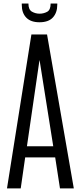

<svg xmlns="http://www.w3.org/2000/svg" viewBox="-20 -1052 452 1072"><path d="M19 0 155.3 -859.4H242.7L392.1 0H314.9L288.1 -173.3H120.6L95.7 0ZM130.4 -235.4H277.3L201.2 -714.8H200.2ZM200.2 -927.7Q151.9 -927.7 126.7 -953.6Q101.6 -979.5 101.6 -1024.9V-1032.2H138.7Q138.7 -998 158.4 -986.8Q178.2 -975.6 201.2 -975.6Q223.6 -975.6 243.2 -986.1Q262.7 -996.6 262.7 -1032.2H299.8V-1025.9Q299.8 -981.4 275.4 -954.6Q251 -927.7 200.2 -927.7Z"/></svg>

Font: Antonio ExtraLight
Style: Regular
Weight: 250
Designer: Vernon Adams
Foundry: Vernon Adams
Version: Version 1.002